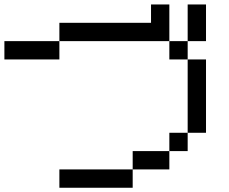

<svg xmlns="http://www.w3.org/2000/svg" viewBox="-20 -937 1040 873"><path d="M750 -916.7V-750H250V-833.3H666.7V-916.7ZM0 -666.7V-750H250V-666.7ZM750 -166.7H583.3V-250H750ZM750 -250V-333.3H833.3V-250ZM750 -750H833.3V-666.7H750ZM916.7 -916.7V-750H833.3V-916.7ZM916.7 -333.3H833.3V-666.7H916.7ZM250 -83.3V-166.7H583.3V-83.3Z"/></svg>

Font: Galmuri11 Regular
Style: Regular
Weight: 400
Designer: Minseo Lee (Quiple)
Version: Version 2.356;hotconv 1.1.0;makeotfexe 2.6.0 DEVELOPMENT